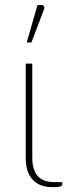

<svg xmlns="http://www.w3.org/2000/svg" viewBox="-20 -750 278 776"><path d="M84 -493H110.5V-112Q110.5 -64 132 -39Q153.5 -14 200 -14H231.5V-5Q231.5 0.5 223.8 3.5Q216 6.5 193 6.5Q139.5 6.5 111.8 -24Q84 -54.5 84 -111ZM88 -578.5 131.5 -729.5H149Q155 -729.5 157.8 -724.5Q160.5 -719.5 158 -712.5L107 -578.5Z"/></svg>

Font: Lato 2
Style: Regular
Weight: 200
Designer: Lukasz Dziedzic with Adam Twardoch and Botio Nikoltchev
Foundry: tyPoland Lukasz Dziedzic
Version: Version 2.015; 2015-08-06; http://www.latofonts.com/